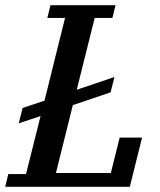

<svg xmlns="http://www.w3.org/2000/svg" viewBox="-46 -718 616 738"><path d="M-14 -49H54L110 -272L26 -244L41 -303L125 -331L204 -649H136L148 -698H398L386 -649H318L249 -373L394 -422L379 -363L234 -314L169 -53H380L414 -189H500L453 0H-26Z"/></svg>

Font: IBM Plex Serif Medium
Style: Italic
Weight: 500
Italic angle: -14°
Designer: Mike Abbink, Paul van der Laan, Pieter van Rosmalen
Foundry: Bold Monday
Version: Version 2.5